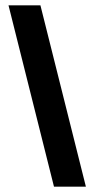

<svg xmlns="http://www.w3.org/2000/svg" viewBox="-20 -702 356 722"><path d="M303 0H183L12 -682H132Z"/></svg>

Font: Montagu Slab 16pt
Style: Bold
Weight: 700
Designer: Florian Karsten
Foundry: Florian Karsten
Version: Version 1.000; ttfautohint (v1.8.3)